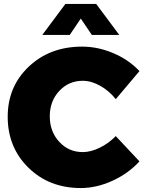

<svg xmlns="http://www.w3.org/2000/svg" viewBox="-20 -943 730 972"><path d="M584 -766H445L389 -849L333 -766H194L311 -923H467ZM396 -707Q476 -707 554.5 -673.5Q633 -640 686 -583L566 -441Q533 -483 487.5 -508.5Q442 -534 399 -534Q328 -534 280 -482.5Q232 -431 232 -354Q232 -277 280 -225Q328 -173 399 -173Q439 -173 484.5 -195Q530 -217 566 -254L686 -126Q629 -64 548.5 -27.5Q468 9 389 9Q229 9 124 -94Q19 -197 19 -352Q19 -505 126 -606Q233 -707 396 -707Z"/></svg>

Font: Montserrat Extra Bold
Style: Regular
Weight: 800
Designer: Julieta Ulanovsky
Foundry: Julieta Ulanovsky
Version: Version 3.001;PS 003.001;hotconv 1.0.70;makeotf.lib2.5.58329